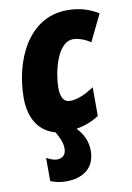

<svg xmlns="http://www.w3.org/2000/svg" viewBox="-90 -619 634 921"><g transform="rotate(-10 227.0 -159.0)"><path d="M157 245C235 245 298 208 298 120C298 73 278 35 249 5C292 -2 331 -18 360 -38V-178C315 -148 277 -132 242 -132C213 -132 197 -155 197 -205C197 -271 227 -421 307 -421C334 -421 367 -408 391 -391L454 -521C409 -549 362 -563 303 -563C109 -563 25 -359 25 -184C25 -81 71 -16 146 4C162 29 176 60 176 88C176 118 159 134 131 134C118 134 98 127 81 117V230C103 239 127 245 157 245Z"/></g></svg>

Font: Noto Sans Condensed Black
Style: Italic
Weight: 900
Width: 3
Italic angle: -12°
Designer: Monotype Design Team
Foundry: Monotype Imaging Inc.
Version: Version 2.013